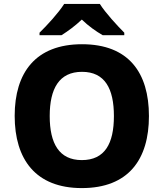

<svg xmlns="http://www.w3.org/2000/svg" viewBox="-20 -1002 836 981"><path d="M490 -982H308C279 -936 220 -872 182 -835V-822H294C329 -844 363 -869 398 -902C432 -869 470 -842 505 -822H615V-835C580 -870 519 -936 490 -982ZM741 -409C741 -631 637 -776 399 -776C162 -776 55 -631 55 -410C55 -188 162 -41 398 -41C637 -41 741 -188 741 -409ZM234 -409C234 -549 282 -635 399 -635C516 -635 562 -549 562 -409C562 -269 516 -184 398 -184C282 -184 234 -269 234 -409Z"/></svg>

Font: Noto Sans Tamil UI ExtraBold
Style: Regular
Weight: 800
Designer: Jelle Bosma - Monotype Design Team
Foundry: Monotype Imaging Inc.
Version: Version 2.004